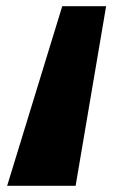

<svg xmlns="http://www.w3.org/2000/svg" viewBox="-20 -597 377 617"><path d="M321 -577H180L3 0H223Z"/></svg>

Font: Hussar Milosc
Style: Bold
Weight: 700
Foundry: Cannot Into Space Fonts
Version: Version 1.02